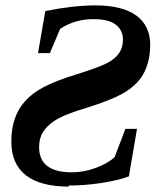

<svg xmlns="http://www.w3.org/2000/svg" viewBox="-20 -678 596 712"><path d="M235 10V14Q130 14 76 -28Q22 -70 22 -153Q22 -202 35 -238Q48 -276 74 -304Q99 -332 142 -355Q185 -378 266 -403Q346 -428 377 -444Q406 -459 421 -480Q436 -501 436 -531Q436 -565 410 -586Q384 -607 326 -607Q258 -607 203 -571L165 -481H121L148 -637Q252 -658 334 -658Q434 -658 486 -620Q537 -582 537 -512Q537 -456 516 -412Q496 -370 448 -339Q403 -310 301 -278Q260 -266 235 -256Q201 -243 179 -228Q155 -212 140 -189Q125 -166 125 -132Q125 -39 247 -39Q292 -39 337 -56Q381 -73 405 -95L445 -200H488L458 -24Q415 -8 353 1Q293 10 235 10Z"/></svg>

Font: Libra Serif Modern
Style: Bold Italic
Weight: 700
Italic angle: -12°
Designer: Stefan Peev, Context Ltd
Foundry: Stefan Peev, Context Ltd
Version: Version 1.000